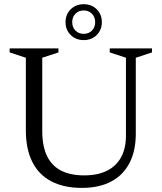

<svg xmlns="http://www.w3.org/2000/svg" viewBox="-20 -906 789 936"><path d="M594 -244.5V-624.5L515 -650.5V-670H721V-650.5L642 -624.5V-254.5Q642 -170.5 611.2 -111.2Q580.5 -52 521.8 -21Q463 10 379 10Q291.5 10 230.5 -21.8Q169.5 -53.5 137.8 -116.2Q106 -179 106 -271.5V-624.5L27 -650.5V-670H265V-650.5L186 -624.5V-267Q186 -194.5 208.8 -146.5Q231.5 -98.5 277 -74.8Q322.5 -51 390.5 -51Q456.5 -51 501.8 -73.8Q547 -96.5 570.5 -139.8Q594 -183 594 -244.5ZM388 -885.5Q426.5 -885.5 451.5 -860.8Q476.5 -836 476.5 -798Q476.5 -760 451.5 -735.2Q426.5 -710.5 388 -710.5Q350 -710.5 324.8 -735.2Q299.5 -760 299.5 -798Q299.5 -836 324.8 -860.8Q350 -885.5 388 -885.5ZM388 -741Q412.5 -741 428.2 -757Q444 -773 444 -798Q444 -823 428.2 -839Q412.5 -855 388 -855Q363.5 -855 347.8 -839Q332 -823 332 -798Q332 -773 347.8 -757Q363.5 -741 388 -741Z"/></svg>

Font: Newsreader 16pt
Style: Regular
Weight: 400
Designer: Hugues Gentile
Foundry: Production Type
Version: Version 1.003